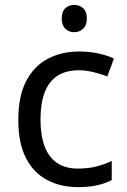

<svg xmlns="http://www.w3.org/2000/svg" viewBox="-20 -823 520 787"><path d="M300 -56Q229 -56 173.5 -85Q118 -114 86.5 -175Q55 -236 55 -331Q55 -430 88 -492Q121 -554 177.5 -583Q234 -612 306 -612Q347 -612 385 -603.5Q423 -595 447 -583L420 -510Q396 -519 364 -527Q332 -535 304 -535Q250 -535 215 -512Q180 -489 163 -444Q146 -399 146 -332Q146 -268 163 -223Q180 -178 214 -155Q248 -132 299 -132Q343 -132 376.5 -141Q410 -150 438 -163V-85Q411 -71 378.5 -63.5Q346 -56 300 -56ZM285 -803Q305 -803 320.5 -789.5Q336 -776 336 -747Q336 -719 320.5 -705Q305 -691 285 -691Q263 -691 248 -705Q233 -719 233 -747Q233 -776 248 -789.5Q263 -803 285 -803Z"/></svg>

Font: Noto Sans Malayalam UI
Style: Regular
Weight: 400
Designer: Jelle Bosma - Monotype Design Team
Foundry: Monotype Imaging Inc.
Version: Version 2.104